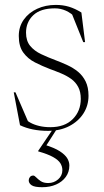

<svg xmlns="http://www.w3.org/2000/svg" viewBox="-20 -523 423 782"><path d="M207 -503Q236.5 -503 261.2 -495.5Q286 -488 311.5 -472L326.5 -351.5H319L271 -471L289.5 -450Q269.5 -470 248.2 -479.5Q227 -489 203.5 -489Q145 -489 115.5 -461Q86 -433 86 -390Q86 -356.5 103 -336Q120 -315.5 147.5 -302.5Q175 -289.5 207 -277.5Q231 -268.5 254.8 -257.5Q278.5 -246.5 297.8 -230.8Q317 -215 328.8 -191.2Q340.5 -167.5 340.5 -133Q340.5 -93 319.8 -60.8Q299 -28.5 261.8 -9.2Q224.5 10 175.5 10Q142.5 10 114 4.2Q85.5 -1.5 61.5 -13L36 -147H43L103 -8L78.5 -43.5Q87.5 -32.5 103 -23.8Q118.5 -15 139.5 -10Q160.5 -5 185 -5Q243.5 -5 276.2 -37.8Q309 -70.5 309 -120.5Q309 -149 298.5 -168.8Q288 -188.5 270 -201.5Q252 -214.5 229.2 -224Q206.5 -233.5 183 -242Q151.5 -254 122.5 -268.8Q93.5 -283.5 75 -308.8Q56.5 -334 56.5 -376.5Q56.5 -414.5 76.8 -443Q97 -471.5 131.2 -487.2Q165.5 -503 207 -503ZM152 239.5Q120.5 239.5 108.8 231.5Q97 223.5 97 211.5Q97 204.5 101.8 198.2Q106.5 192 115.5 192Q120.5 192 127.5 199.5Q134.5 207 146 214.8Q157.5 222.5 176.5 222.5Q199.5 222.5 216.8 207.5Q234 192.5 234 170Q234 155 225.8 141.8Q217.5 128.5 196 116.5Q174.5 104.5 135.5 93.5V91.5L197.5 0H213L163.5 77.5L161.5 66.5Q202 79 223.5 93Q245 107 253.8 121.5Q262.5 136 262.5 151Q262.5 177.5 248 197.5Q233.5 217.5 208.5 228.5Q183.5 239.5 152 239.5Z"/></svg>

Font: Newsreader 60pt ExtraLight
Style: Regular
Weight: 250
Designer: Hugues Gentile
Foundry: Production Type
Version: Version 1.003